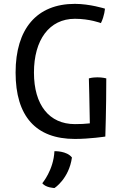

<svg xmlns="http://www.w3.org/2000/svg" viewBox="-20 -696 622 980"><path d="M59.6 -325.7C59.6 -103 162.6 13.2 362.3 13.2C438.5 13.2 517.6 1 517.6 1C517.6 1 522.5 -139.6 522.5 -295.9C522.5 -295.9 503.9 -301.3 477.1 -301.3C464.4 -301.3 449.7 -300.3 433.6 -295.9C433.6 -295.9 437.5 -151.4 438.5 -66.4C415.5 -63.5 389.2 -62.5 362.3 -62.5C231.4 -62.5 153.3 -159.7 153.3 -325.7C153.3 -492.2 231.4 -600.1 362.3 -600.1C438.5 -600.1 495.1 -578.1 495.1 -578.1C513.7 -615.7 515.6 -651.9 515.6 -651.9C515.6 -651.9 438.5 -676.3 362.3 -676.3C167.5 -676.3 59.6 -548.8 59.6 -325.7ZM257.8 75.7C253.4 171.9 195.8 239.3 195.8 239.3C213.9 262.7 258.3 263.7 258.3 263.7C258.3 263.7 332 216.3 347.2 107.9C320.8 73.7 259.8 75.7 257.8 75.7Z"/></svg>

Font: Basic
Style: Regular
Weight: 400
Designer: Magnus Gaarde
Foundry: Magnus Gaarde
Version: Version 1.001